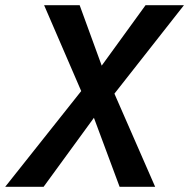

<svg xmlns="http://www.w3.org/2000/svg" viewBox="-41 -720 729 740"><path d="M520 -700H668L400 -359L557 0H420L321 -266L127 0H-21L272 -369L129 -700H266L351 -467Z"/></svg>

Font: Jost* Medium
Style: Italic
Weight: 500
Italic angle: -10°
Version: Version 3.7